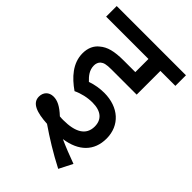

<svg xmlns="http://www.w3.org/2000/svg" viewBox="-220 -705 898 898"><g transform="rotate(45 229.0 -256.0)"><path d="M239 -223C297 -223 326 -196 326 -151C326 -93 279 -68 201 -68C194 -68 186 -68 177 -69C142 -102 116 -114 91 -114C60 -114 42 -93 42 -65C42 -22 88 -6 159 -2C214 36 277 75 345 110L379 43C338 28 297 12 262 -4C353 -17 405 -68 405 -150C405 -237 341 -294 246 -294C218 -294 186 -289 159 -279C139 -298 121 -319 121 -350C121 -362 125 -374 134 -382C145 -391 158 -395 193 -395H359V-552H458V-622H0V-552H280V-465H205C140 -465 105 -455 78 -432C56 -415 43 -388 43 -353C43 -287 89 -238 142 -201C171 -215 206 -223 239 -223Z"/></g></svg>

Font: Noto Sans Devanagari UI SemiCondensed
Style: Regular
Weight: 400
Width: 4
Designer: Jelle Bosma - Monotype Design Team
Foundry: Monotype Imaging Inc.
Version: Version 2.004